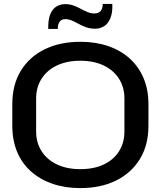

<svg xmlns="http://www.w3.org/2000/svg" viewBox="-20 -953 823 983"><path d="M391 10Q313 10 249 -12Q185 -34 138.5 -75.5Q92 -117 67.5 -176Q43 -235 43 -309V-420Q43 -519 86.5 -590.5Q130 -662 208.5 -700.5Q287 -739 391 -739Q470 -739 534 -717Q598 -695 644 -653.5Q690 -612 715 -553Q740 -494 740 -420V-309Q740 -210 696 -138.5Q652 -67 574 -28.5Q496 10 391 10ZM391 -87Q462 -87 512.5 -111.5Q563 -136 590 -179.5Q617 -223 617 -280V-449Q617 -506 589.5 -549.5Q562 -593 511.5 -617.5Q461 -642 391 -642Q322 -642 271 -617.5Q220 -593 192.5 -549.5Q165 -506 165 -449V-280Q165 -223 192.5 -179.5Q220 -136 271 -111.5Q322 -87 391 -87ZM467 -806Q442 -806 421 -813.5Q400 -821 382 -831Q364 -841 347.5 -848Q331 -855 315 -855Q293 -855 284 -840Q275 -825 276 -805H227Q226 -854 238 -881.5Q250 -909 270.5 -920.5Q291 -932 313 -932Q336 -932 355.5 -925Q375 -918 392.5 -908.5Q410 -899 427.5 -891.5Q445 -884 463 -884Q484 -884 495 -896.5Q506 -909 506 -933H555Q557 -888 545 -859.5Q533 -831 512.5 -818.5Q492 -806 467 -806Z"/></svg>

Font: Hubot Sans Medium
Style: Regular
Weight: 500
Designer: Deni Anggara
Foundry: GitHub, Inc., Subsidiary of Microsoft Corporation
Version: Version 2.000